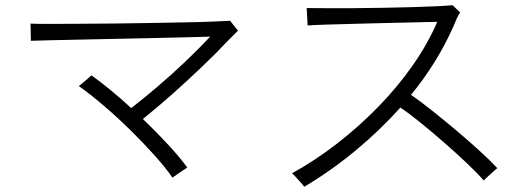

<svg xmlns="http://www.w3.org/2000/svg" viewBox="-20 -719 2040 739"><path d="M644 -35Q617 -74 574 -122Q531 -170 480.5 -219.5Q430 -269 378.5 -313Q327 -357 283 -388Q288 -391 298 -399.5Q308 -408 318 -416.5Q328 -425 332 -429Q367 -404 406 -372Q445 -340 485 -303Q533 -340 588 -387Q643 -434 695.5 -484Q748 -534 789 -578Q756 -577 698 -575.5Q640 -574 569.5 -572.5Q499 -571 425.5 -569.5Q352 -568 285.5 -566.5Q219 -565 169.5 -564Q120 -563 99 -562Q99 -567 98.5 -581.5Q98 -596 98 -610Q98 -624 97 -628Q122 -627 171 -627Q220 -627 284 -627.5Q348 -628 419 -628.5Q490 -629 561 -630.5Q632 -632 693.5 -633Q755 -634 800.5 -636Q846 -638 866 -639Q870 -634 881 -619.5Q892 -605 896 -601Q887 -592 878 -583Q869 -574 858 -563Q816 -518 760 -464.5Q704 -411 644.5 -358Q585 -305 530 -261Q581 -212 626 -163.5Q671 -115 701 -74Q697 -72 684.5 -63.5Q672 -55 659.5 -46.5Q647 -38 644 -35Z M1151 0Q1148 -5 1138.5 -15.5Q1129 -26 1119 -37Q1109 -48 1104 -52Q1193 -101 1277.5 -166.5Q1362 -232 1436.5 -308.5Q1511 -385 1569 -468Q1627 -551 1663 -635Q1631 -634 1579.5 -633Q1528 -632 1468.5 -630.5Q1409 -629 1350 -627.5Q1291 -626 1242 -624.5Q1193 -623 1164 -621Q1164 -626 1163 -640Q1162 -654 1161.5 -668.5Q1161 -683 1160 -688Q1189 -688 1235.5 -687.5Q1282 -687 1339 -687.5Q1396 -688 1454.5 -689Q1513 -690 1567 -691.5Q1621 -693 1661.5 -695Q1702 -697 1722 -699Q1725 -696 1736.5 -685Q1748 -674 1751 -671Q1744 -661 1737.5 -646.5Q1731 -632 1725 -617Q1663 -477 1562 -354Q1597 -330 1643.5 -293Q1690 -256 1738 -215.5Q1786 -175 1827.5 -137Q1869 -99 1894 -72Q1890 -69 1878.5 -58.5Q1867 -48 1856 -38Q1845 -28 1842 -24Q1819 -51 1779 -89Q1739 -127 1691.5 -168.5Q1644 -210 1599 -246.5Q1554 -283 1521 -305Q1442 -217 1348.5 -139.5Q1255 -62 1151 0Z"/></svg>

Font: Zen Kaku Gothic Antique
Style: Regular
Weight: 400
Designer: Yoshimichi Ohira
Foundry: Positype
Version: Version 1.001